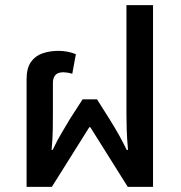

<svg xmlns="http://www.w3.org/2000/svg" viewBox="-20 -724 701 744"><path d="M83 0V-417Q83 -460 100 -484Q117 -508 145.5 -517.5Q174 -527 207 -527Q224 -527 242 -523.5Q260 -520 274 -514L260 -438Q251 -441 241.5 -442.5Q232 -444 226 -444Q204 -444 194.5 -433Q185 -422 185 -403V-280Q185 -253 184.5 -221Q184 -189 180 -143H184Q204 -185 221 -212.5Q238 -240 251 -263L300 -339H356L404 -263Q427 -226 441.5 -200Q456 -174 471 -143H476Q472 -189 471 -221Q470 -253 470 -280V-704H573V0H475L330 -231H326L181 0Z"/></svg>

Font: Noto Sans Thai UI Med
Style: Regular
Weight: 500
Designer: Monotype Design Team
Foundry: Monotype Imaging Inc.
Version: Version 2.000;GOOG;noto-source:20170915:90ef993387c0